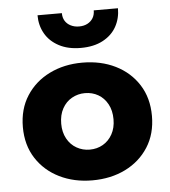

<svg xmlns="http://www.w3.org/2000/svg" viewBox="-51 -724 690 780"><g transform="rotate(-5 294.5 -334.0)"><path d="M31.8 -229.7Q31.8 -156.7 66.5 -102.7Q101.2 -48.8 160.8 -19.4Q220.3 10 294.9 10Q370.4 10 429.8 -19.4Q489.2 -48.8 523.7 -102.7Q558.2 -156.7 558.2 -229.7Q558.2 -303.2 523.7 -357.2Q489.2 -411.2 429.8 -440.6Q370.4 -470 294.9 -470Q220.3 -470 160.8 -440.6Q101.2 -411.2 66.5 -357.2Q31.8 -303.2 31.8 -229.7ZM188.2 -230Q188.2 -265.9 202.6 -292Q217 -318.2 241.5 -331.9Q266 -345.7 294.8 -345.7Q324.7 -345.7 348.7 -331.9Q372.7 -318.2 387.1 -291.9Q401.5 -265.7 401.5 -229.8Q401.5 -194.8 387.1 -168.9Q372.7 -143 348.7 -129.2Q324.7 -115.3 294.8 -115.3Q266 -115.3 241.5 -129.2Q217 -143 202.6 -169.2Q188.2 -195.4 188.2 -230ZM130.7 -677.5Q130.7 -636 149.7 -602.7Q168.7 -569.3 205.8 -549.7Q242.8 -530 294.8 -530Q347.8 -530 384.8 -549.7Q421.7 -569.3 440.3 -602.7Q458.8 -636 458.8 -677.5H360Q360 -659.2 351.9 -645.9Q343.8 -632.7 329.3 -625.1Q314.8 -617.5 295.2 -617.5Q276.5 -617.5 261.3 -625.1Q246.2 -632.7 238.1 -645.9Q230 -659.2 230 -677.5Z"/></g></svg>

Font: Jost* Book
Style: Regular
Weight: 400
Version: Version 3.000